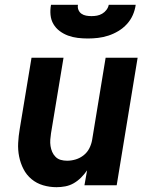

<svg xmlns="http://www.w3.org/2000/svg" viewBox="-20 -770 640 798"><path d="M215 8Q186 8 159 0Q132 -8 111 -25.5Q90 -43 77.5 -67.5Q65 -92 59.5 -119.5Q54 -147 55.5 -176Q57 -205 62 -234L111 -530H244L192 -216Q190 -203 189 -189.5Q188 -176 190 -163Q192 -150 197 -138.5Q202 -127 211 -118Q220 -109 232.5 -105.5Q245 -102 259 -102Q277 -102 295 -107.5Q313 -113 328 -125Q343 -137 351.5 -154Q360 -171 363 -189L419 -530H552L465 0H331L342 -62Q331 -46 317 -32Q303 -18 286.5 -8.5Q270 1 251.5 4.5Q233 8 215 8ZM345 -610Q324 -610 303 -612.5Q282 -615 263 -622Q244 -629 228 -641Q212 -653 202 -670Q192 -687 190 -708Q188 -729 192 -750H304Q302 -739 306 -729Q310 -719 318.5 -713Q327 -707 338 -705Q349 -703 360 -703Q372 -703 383 -705Q394 -707 404.5 -713Q415 -719 422.5 -729Q430 -739 432 -750H544Q541 -728 532 -707.5Q523 -687 507.5 -670Q492 -653 472 -641Q452 -629 430.5 -622Q409 -615 387.5 -612.5Q366 -610 345 -610Z"/></svg>

Font: Iosevka Curly XBdExObl
Style: Regular
Weight: 800
Width: 7
Italic angle: -9°
Monospace: yes
Designer: Belleve Invis
Foundry: Belleve Invis
Version: Version 11.1.0; ttfautohint (v1.8.3)